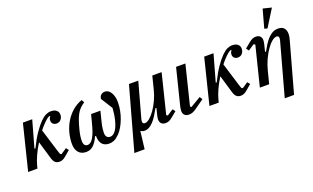

<svg xmlns="http://www.w3.org/2000/svg" viewBox="-99 -1332 3383 2072"><g transform="rotate(-20 1592.0 -296.0)"><path d="M137 -520H244L158 -214L168 -211Q215 -307 258 -369.5Q301 -432 339 -470Q374 -505 403 -518.5Q432 -532 461 -532Q503 -532 525 -513Q547 -494 547 -464Q547 -432 528 -409Q509 -386 477 -386Q452 -386 436.5 -400.5Q421 -415 421 -439Q421 -467 438 -482L433 -488H432Q424 -488 409.5 -478.5Q395 -469 368 -443Q351 -427 335 -408.5Q319 -390 303 -370L380 -119Q381 -116 383.5 -108Q386 -100 389 -91.5Q392 -83 394.5 -75.5Q397 -68 399 -64L413 -58L479 -102L502 -73L446 -25Q422 -4 404 4Q386 12 366 12Q338 12 319 -3Q300 -18 289 -54L228 -261Q190 -201 162.5 -140.5Q135 -80 122 -29L115 0H8Z M967 -355 938 -239Q927 -197 923.5 -167Q920 -137 920 -117Q920 -84 934.5 -69Q949 -54 972 -54Q1006 -54 1034 -92Q1062 -130 1081 -206Q1089 -240 1093.5 -273Q1098 -306 1100 -338L1016 -472Q1018 -498 1036 -515Q1054 -532 1080 -532Q1122 -532 1149 -488.5Q1176 -445 1176 -377Q1176 -331 1167 -283.5Q1158 -236 1141.5 -192Q1125 -148 1103 -110Q1081 -72 1056 -47Q1021 -12 993.5 0Q966 12 938 12Q887 12 858.5 -18Q830 -48 829 -113L819 -117Q802 -79 785 -54.5Q768 -30 750 -15Q732 0 712.5 6Q693 12 671 12Q618 12 586.5 -23Q555 -58 555 -122Q555 -188 572.5 -252Q590 -316 623 -370.5Q656 -425 704.5 -467.5Q753 -510 816 -532L833 -500Q804 -480 782.5 -459Q761 -438 744 -408Q727 -378 712.5 -336.5Q698 -295 683 -235Q675 -204 670.5 -173.5Q666 -143 666 -119Q666 -84 678.5 -69Q691 -54 713 -54Q729 -54 745 -65Q761 -76 776.5 -100.5Q792 -125 807 -165.5Q822 -206 837 -266L860 -355Z M1355 -520H1462L1350 -114Q1347 -100 1347 -92Q1347 -64 1374 -64Q1398 -64 1428.5 -89.5Q1459 -115 1489 -157.5Q1519 -200 1545.5 -257Q1572 -314 1587 -377L1623 -520H1730L1618 -67L1633 -57L1704 -103L1726 -73L1669 -26Q1642 -3 1623.5 4.5Q1605 12 1584 12Q1553 12 1536 -5Q1519 -22 1519 -52Q1519 -74 1528 -107L1545 -175L1535 -178Q1513 -138 1491 -103Q1469 -68 1445.5 -42.5Q1422 -17 1396.5 -2.5Q1371 12 1342 12Q1318 12 1302 -1H1297L1273 200H1155Z M2044 -95 1941 -22Q1913 -2 1893.5 5Q1874 12 1853 12Q1819 12 1802 -6Q1785 -24 1785 -53Q1785 -72 1793 -107L1896 -520H2003L1891 -67L1904 -56L2024 -127Z M2219 -520H2326L2240 -214L2250 -211Q2297 -307 2340 -369.5Q2383 -432 2421 -470Q2456 -505 2485 -518.5Q2514 -532 2543 -532Q2585 -532 2607 -513Q2629 -494 2629 -464Q2629 -432 2610 -409Q2591 -386 2559 -386Q2534 -386 2518.5 -400.5Q2503 -415 2503 -439Q2503 -467 2520 -482L2515 -488H2514Q2506 -488 2491.5 -478.5Q2477 -469 2450 -443Q2433 -427 2417 -408.5Q2401 -390 2385 -370L2462 -119Q2463 -116 2465.5 -108Q2468 -100 2471 -91.5Q2474 -83 2476.5 -75.5Q2479 -68 2481 -64L2495 -58L2561 -102L2584 -73L2528 -25Q2504 -4 2486 4Q2468 12 2448 12Q2420 12 2401 -3Q2382 -18 2371 -54L2310 -261Q2272 -201 2244.5 -140.5Q2217 -80 2204 -29L2197 0H2090Z M2782 -453 2767 -464 2695 -417 2673 -447 2730 -494Q2757 -517 2775.5 -524.5Q2794 -532 2815 -532Q2846 -532 2863 -515Q2880 -498 2880 -468Q2880 -457 2877.5 -444Q2875 -431 2871 -414L2854 -345L2864 -342Q2884 -379 2905.5 -413Q2927 -447 2951.5 -473.5Q2976 -500 3004.5 -516Q3033 -532 3069 -532Q3117 -532 3138 -506.5Q3159 -481 3159 -440Q3159 -426 3156.5 -410Q3154 -394 3149 -377L2989 200H2882L3049 -407Q3052 -419 3052 -429Q3052 -457 3026 -457Q3002 -457 2971.5 -432Q2941 -407 2911 -364Q2881 -321 2854.5 -263.5Q2828 -206 2812 -142L2776 0H2669ZM2989 -792 3087 -768 2965 -572 2931 -581Z"/></g></svg>

Font: IBM Plex Serif Medm
Style: Italic
Weight: 500
Italic angle: -14°
Designer: Mike Abbink, Paul van der Laan, Pieter van Rosmalen
Foundry: Bold Monday
Version: Version 3.001